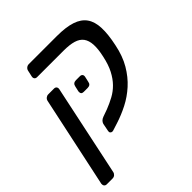

<svg xmlns="http://www.w3.org/2000/svg" viewBox="-213 -712 1044 1044"><g transform="rotate(-45 309.0 -190.0)"><path d="M137 -512 145 -548Q147 -558 155 -564.5Q163 -571 173 -571H389Q458 -571 502 -556.5Q546 -542 568 -511Q590 -480 592 -430.5Q594 -381 579 -311Q565 -241 535 -190Q505 -139 465 -103Q425 -67 379 -43.5Q333 -20 286 -5L242 9Q240 10 236 10Q228 10 223.5 4.5Q219 -1 221 -9L230 -55Q236 -74 258 -82L300 -97Q333 -110 362.5 -126Q392 -142 416 -166.5Q440 -191 458.5 -226.5Q477 -262 488 -314Q499 -363 497 -396.5Q495 -430 480 -450.5Q465 -471 435 -480Q405 -489 358 -489H155Q145 -489 140 -495.5Q135 -502 137 -512ZM-8 168 104 -357Q106 -367 114 -373.5Q122 -380 132 -380H176Q186 -380 191 -373.5Q196 -367 194 -357L83 168Q81 178 73.5 184.5Q66 191 55 191H11Q1 191 -4 184.5Q-9 178 -8 168ZM259 -275 266 -306Q270 -328 293 -328H323Q333 -328 338 -322Q343 -316 341 -306L334 -275Q331 -253 308 -253H277Q257 -253 259 -275Z"/></g></svg>

Font: SVN-Rubik
Style: Italic
Weight: 400
Italic angle: -12°
Designer: Hubert and Fischer
Foundry: Hubert & Fischer
Version: Version 2.101; ttfautohint (v1.8.3)